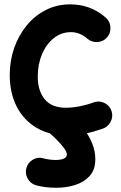

<svg xmlns="http://www.w3.org/2000/svg" viewBox="-20 -574 563 894"><path d="M479 -400.4Q461.9 -380.4 434.6 -378.4Q407.2 -376.5 387.2 -393.6Q352.1 -424.3 310.5 -424.3Q265.1 -424.3 230.2 -396.2Q195.3 -368.2 175.5 -321.3Q155.8 -274.4 155.8 -216.8Q155.8 -151.9 188 -112.1Q220.2 -72.3 287.1 -72.3Q317.4 -72.3 353.5 -79.6Q389.6 -86.9 419.4 -98.6Q444.8 -106 468.8 -93.3Q492.7 -80.6 500 -54.7Q507.3 -28.8 494.4 -5.4Q481.4 18.1 456.1 25.9Q412.6 41 374.5 49.1Q336.4 57.1 297.4 57.1Q211.4 57.1 150.6 21.2Q89.8 -14.6 57.6 -78.1Q25.4 -141.6 25.4 -224.6Q25.4 -291.5 46.1 -350.8Q66.9 -410.2 104.5 -455.8Q142.1 -501.5 193.6 -527.6Q245.1 -553.7 307.1 -553.7Q401.9 -553.7 472.2 -492.2Q492.2 -475.1 494.1 -447.8Q496.1 -420.4 479 -400.4ZM196.3 -49.8Q213.4 -70.3 240 -73.2Q266.6 -76.2 287.6 -59.1Q306.2 -43.9 329.3 -21Q352.5 2 374.3 31.5Q396 61 409.9 95.5Q423.8 129.9 423.8 167.5Q423.8 216.3 397.5 245.4Q371.1 274.4 329.6 287.4Q288.1 300.3 242.7 300.3Q189 300.3 147.5 288.6Q122.1 281.2 108.9 257.3Q95.7 233.4 103 208Q109.9 182.6 133.8 168.9Q157.7 155.3 183.1 163.6Q191.4 166 207.8 168.5Q224.1 170.9 238.8 170.9Q263.2 170.9 277.3 164.3Q291.5 157.7 291.5 145.5Q291.5 132.8 275.9 112.5Q260.3 92.3 240 72.5Q219.7 52.7 205.6 41.5Q185.1 24.4 182.4 -2.2Q179.7 -28.8 196.3 -49.8Z"/></svg>

Font: Mikhak Bold
Style: Regular
Weight: 700
Designer: Amin Abedi
Version: Version 3.3